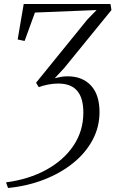

<svg xmlns="http://www.w3.org/2000/svg" viewBox="-20 -763 575 956"><path d="M20 173 10 145Q123.5 130 210.2 82.5Q297 35 346 -38Q395 -111 395 -202.5Q395 -275 364.2 -311Q333.5 -347 269.5 -347Q245.5 -347 219.5 -342Q193.5 -337 173 -329L159.5 -351L415.5 -666.5L461 -713L154 -700.5L102.5 -559L68 -566.5L98 -743H530L535 -713L299.5 -424L252.5 -373.5Q266 -377 281.8 -380Q297.5 -383 316.5 -383Q390.5 -383 433 -337Q475.5 -291 475.5 -205Q475.5 -130.5 440.8 -65.8Q406 -1 344 49Q282 99 199.2 131.2Q116.5 163.5 20 173Z"/></svg>

Font: Merriweather 120pt Light
Style: Italic
Weight: 300
Italic angle: -7.8°
Version: Version 2.101